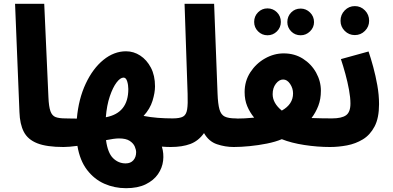

<svg xmlns="http://www.w3.org/2000/svg" viewBox="-20 -766 2059 1007"><path d="M313 5Q225 5 175.5 -14.5Q126 -34 105 -74.5Q84 -115 82 -178L59 -746H212L234 -256Q236 -207 244.5 -183Q253 -159 271.5 -152Q290 -145 323 -145Q362 -145 380 -123.5Q398 -102 398 -72Q398 -37 376.5 -16Q355 5 313 5Z M313 5 323 -145Q333 -145 349 -144.5Q365 -144 383 -144Q392 -247 429.5 -327Q467 -407 522.5 -452Q578 -497 641 -497Q681 -497 715.5 -474.5Q750 -452 771.5 -411Q793 -370 793 -313Q793 -280 780 -237.5Q767 -195 733 -158Q769 -151 807.5 -148Q846 -145 885 -145Q924 -145 942 -123.5Q960 -102 960 -72Q960 -37 938 -16Q916 5 875 5Q854 5 829 3Q840 39 835.5 77Q831 115 808.5 147.5Q786 180 744.5 200.5Q703 221 641 221Q580 221 527 197.5Q474 174 436.5 125Q399 76 386 -1Q341 5 313 5ZM628 -359Q611 -359 591.5 -333.5Q572 -308 556 -261Q540 -214 535 -151Q653 -173 653 -299Q653 -320 647 -339.5Q641 -359 628 -359ZM639 91Q665 91 679.5 74.5Q694 58 694 32Q694 20 687 3Q680 -14 660.5 -27Q641 -40 604 -40Q591 -40 573.5 -37.5Q556 -35 536 -31Q545 36 573 63.5Q601 91 639 91Z M875 5 885 -145Q923 -145 940 -154.5Q957 -164 961.5 -192Q966 -220 964 -274L948 -746H1103L1121 -275Q1123 -221 1131 -192.5Q1139 -164 1159 -154.5Q1179 -145 1216 -145Q1255 -145 1273 -123.5Q1291 -102 1291 -72Q1291 -37 1269 -16Q1247 5 1206 5Q1161 5 1118 -9.5Q1075 -24 1050 -68Q1021 -27 978.5 -11Q936 5 875 5Z M1383 -581Q1354 -581 1333.5 -601.5Q1313 -622 1313 -651Q1313 -681 1333.5 -701.5Q1354 -722 1383 -722Q1412 -722 1432.5 -701.5Q1453 -681 1453 -651Q1453 -622 1432.5 -601.5Q1412 -581 1383 -581ZM1557 -581Q1527 -581 1507 -601.5Q1487 -622 1487 -650Q1487 -680 1507 -700.5Q1527 -721 1557 -721Q1585 -721 1606 -700.5Q1627 -680 1627 -650Q1627 -622 1606 -601.5Q1585 -581 1557 -581Z M1206 5 1216 -144Q1261 -144 1313 -149Q1290 -177 1276.5 -209.5Q1263 -242 1263 -283Q1263 -341 1293 -387Q1323 -433 1370 -459.5Q1417 -486 1468 -486Q1525 -486 1569 -458Q1613 -430 1638 -385Q1663 -340 1663 -290Q1663 -246 1649.5 -211Q1636 -176 1614 -147Q1641 -146 1668.5 -145.5Q1696 -145 1721 -145Q1760 -145 1778 -123.5Q1796 -102 1796 -72Q1796 -38 1774 -16.5Q1752 5 1711 5Q1645 5 1576.5 -5.5Q1508 -16 1458 -36Q1425 -22 1380 -13Q1335 -4 1289 0.5Q1243 5 1206 5ZM1410 -272Q1410 -225 1458 -186Q1517 -219 1517 -276Q1517 -303 1501.5 -326Q1486 -349 1465 -349Q1444 -349 1427 -327Q1410 -305 1410 -272Z M1841 -582Q1810 -582 1788 -604Q1766 -626 1766 -657Q1766 -689 1788 -711.5Q1810 -734 1841 -734Q1872 -734 1894 -711.5Q1916 -689 1916 -657Q1916 -626 1894 -604Q1872 -582 1841 -582Z M1711 5 1721 -145Q1772 -145 1795 -161.5Q1818 -178 1818 -223Q1818 -254 1810.5 -295Q1803 -336 1791.5 -378Q1780 -420 1768 -456L1913 -496Q1925 -461 1937.5 -415Q1950 -369 1959 -318.5Q1968 -268 1968 -220Q1968 -147 1944.5 -102.5Q1921 -58 1883 -35Q1845 -12 1800 -3.5Q1755 5 1711 5Z"/></svg>

Font: Noto Sans Arabic SemCond ExtBd
Style: Regular
Weight: 800
Width: 4
Designer: Monotype Design Team, Nadine Chahine, Nizar Qandah and Khaled Hosny
Foundry: Monotype Imaging Inc.
Version: Version 2.012; ttfautohint (v1.8.4.7-5d5b)